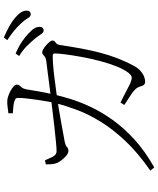

<svg xmlns="http://www.w3.org/2000/svg" viewBox="72 -882 855 1040"><g transform="rotate(-90 500.0 -362.5)"><path d="M807 -605Q791 -624 769.5 -645.5Q748 -667 716 -687L730 -706Q768 -689 794 -671.5Q820 -654 837 -637Q857 -619 865.5 -605Q874 -591 874 -576Q874 -565 868.5 -559.5Q863 -554 855 -554Q843 -554 833 -570Q823 -586 807 -605ZM894 -675Q876 -695 855 -712.5Q834 -730 802 -751L816 -770Q853 -754 880 -738.5Q907 -723 924 -708Q944 -691 953 -676Q962 -661 962 -646Q962 -635 956.5 -629.5Q951 -624 941 -624Q930 -624 920.5 -640.5Q911 -657 894 -675ZM406 -745Q421 -747 441 -749.5Q461 -752 473 -751Q485 -751 500 -745.5Q515 -740 529 -732.5Q543 -725 552 -716Q561 -707 561 -699Q561 -690 556 -684.5Q551 -679 544.5 -670.5Q538 -662 535 -644Q532 -626 527 -596.5Q522 -567 516 -537Q510 -507 505 -487Q497 -453 482 -404.5Q467 -356 440 -298.5Q413 -241 370 -180.5Q327 -120 264 -62.5Q201 -5 113 45L95 24Q193 -44 257 -112.5Q321 -181 361 -246.5Q401 -312 423.5 -372Q446 -432 459 -483Q464 -500 469 -527.5Q474 -555 478.5 -586.5Q483 -618 486 -644.5Q489 -671 489 -684Q490 -698 486.5 -703.5Q483 -709 470 -713Q457 -717 438 -718.5Q419 -720 406 -721ZM451 -117 464 -138Q482 -129 503.5 -118Q525 -107 543 -97.5Q561 -88 570 -84Q590 -76 600.5 -77Q611 -78 622 -91Q642 -115 659 -157Q676 -199 689 -249Q702 -299 711 -348Q720 -397 725 -436Q730 -475 730 -494Q730 -505 718 -505Q696 -505 664 -502.5Q632 -500 597.5 -495.5Q563 -491 532.5 -487Q502 -483 481 -480Q456 -476 421.5 -470.5Q387 -465 352.5 -458.5Q318 -452 290.5 -447Q263 -442 252 -440Q229 -435 222.5 -427.5Q216 -420 202 -420Q190 -420 175.5 -432Q161 -444 150 -459.5Q139 -475 136 -484Q131 -497 130 -513Q129 -529 129 -542L151 -547Q159 -528 170 -506Q181 -484 200 -484Q216 -484 252.5 -487.5Q289 -491 337.5 -496.5Q386 -502 438.5 -508.5Q491 -515 541 -521Q591 -527 630.5 -532.5Q670 -538 690 -540Q704 -542 711 -547Q718 -552 723.5 -557Q729 -562 736 -562Q742 -562 753 -556Q764 -550 774.5 -540.5Q785 -531 792.5 -522Q800 -513 800 -507Q800 -498 795 -494Q790 -490 784 -485Q778 -480 776 -467Q767 -407 757 -352.5Q747 -298 734 -248.5Q721 -199 703.5 -153.5Q686 -108 663 -66Q652 -44 636 -30Q620 -16 604.5 -10Q589 -4 576 -4Q568 -4 561.5 -9.5Q555 -15 552 -28Q547 -47 533.5 -60Q520 -73 499 -86Q478 -99 451 -117Z"/></g></svg>

Font: Noto Serif KR
Style: Regular
Weight: 200
Designer: Ryoko NISHIZUKA 西塚涼子 (kana & ideographs); Frank Grießhammer (Latin, Greek & Cyrillic); Wenlong ZHANG 张文龙 (bopomofo); San
Foundry: Adobe
Version: Version 2.001;hotconv 1.1.0;makeotfexe 2.6.0